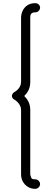

<svg xmlns="http://www.w3.org/2000/svg" viewBox="-20 -1190 328 1212"><path d="M171 -1082C171 -1098 177 -1112 201 -1112H203C219 -1112 233 -1126 233 -1142C233 -1158 219 -1170 203 -1170H201C161 -1170 137 -1148 125 -1126C113 -1104 113 -1082 113 -1082V-672C113 -632 73 -610 73 -610C63 -606 55 -594 55 -584C55 -574 63 -564 73 -560C73 -560 113 -536 113 -496V-86C113 -44 147 2 201 2H203C219 2 233 -12 233 -28C233 -44 219 -58 203 -58H201C171 -58 179 -72 171 -86V-496C171 -538 153 -564 133 -584C153 -604 171 -630 171 -672Z"/></svg>

Font: bauhaus_2017
Style: _regular
Weight: 400
Version: Version 1.0